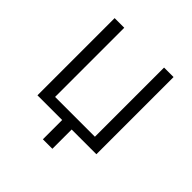

<svg xmlns="http://www.w3.org/2000/svg" viewBox="-173 -642 901 901"><g transform="rotate(45 277.0 -192.0)"><path d="M472.2 0H308.1V127.9H245.1V0H81.1V-512.2H145V-53.2H409.2V-512.2H472.2Z"/></g></svg>

Font: Clear Sans Light
Style: Regular
Weight: 300
Foundry: Intel Corporation
Version: Version 1.00